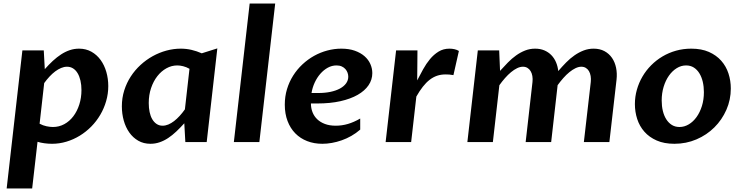

<svg xmlns="http://www.w3.org/2000/svg" viewBox="-20 -802 4185 1084"><path d="M232.9 -411.6Q255.4 -437 278.3 -458.3Q301.3 -479.5 325 -494.9Q348.6 -510.3 373.8 -518.8Q398.9 -527.3 426.3 -527.3Q465.3 -527.3 496.1 -510Q526.9 -492.7 548.1 -463.4Q569.3 -434.1 580.3 -395.8Q591.3 -357.4 591.3 -315.9Q591.3 -272.5 579.3 -231.2Q567.4 -189.9 546.1 -153.8Q524.9 -117.7 495.4 -87.6Q465.8 -57.6 430.4 -35.9Q395 -14.2 355.2 -2.2Q315.4 9.8 273.9 9.8Q252 9.8 230.5 6.8Q209 3.9 191.9 -1.5L161.6 262.2H17.6L106.4 -517.6H227.1ZM203.6 -103.5Q222.7 -93.3 242.9 -89.1Q263.2 -85 278.8 -85Q313.5 -85 343 -101.1Q372.6 -117.2 394 -145.5Q415.5 -173.8 427.7 -211.9Q439.9 -250 439.9 -293.5Q439.9 -322.8 434.3 -346.9Q428.7 -371.1 418.2 -388.7Q407.7 -406.2 392.6 -415.8Q377.4 -425.3 358.4 -425.3Q341.8 -425.3 325 -418.2Q308.1 -411.1 291.7 -398.9Q275.4 -386.7 259.5 -369.6Q243.7 -352.5 229.5 -333Z M1049.8 -413.6Q1031.7 -423.8 1013.9 -428.2Q996.1 -432.6 981 -432.6Q948.7 -432.6 919.7 -416.5Q890.6 -400.4 868.4 -372.1Q846.2 -343.8 833 -304.9Q819.8 -266.1 819.8 -220.2Q819.8 -192.9 824.7 -169.4Q829.6 -146 839.6 -128.9Q849.6 -111.8 864.3 -102.1Q878.9 -92.3 897.9 -92.3Q914.1 -92.3 930.4 -99.1Q946.8 -106 962.9 -118.4Q979 -130.9 994.4 -147.7Q1009.8 -164.6 1023.9 -184.6ZM1147 0H1026.4L1020.5 -106Q997.6 -80.6 975.1 -59.3Q952.6 -38.1 929.4 -22.7Q906.2 -7.3 881.3 1.2Q856.4 9.8 829.6 9.8Q790.5 9.8 760.5 -7.6Q730.5 -24.9 710 -54Q689.5 -83 678.7 -121.3Q668 -159.7 668 -201.7Q668 -249 681.4 -291.5Q694.8 -334 718.3 -370.1Q741.7 -406.2 773.7 -435.5Q805.7 -464.8 842.5 -485.1Q879.4 -505.4 919.7 -516.4Q960 -527.3 1000.5 -527.3Q1031.7 -527.3 1061 -520.5Q1090.3 -513.7 1119.1 -501L1207 -528.8Z M1389.6 -782.2H1533.7L1444.3 0H1300.3Z M1799.8 9.8Q1752.9 9.8 1714.1 -5.4Q1675.3 -20.5 1647.2 -49.1Q1619.1 -77.6 1603.5 -118.7Q1587.9 -159.7 1587.9 -210.9Q1587.9 -257.3 1600.3 -298.6Q1612.8 -339.8 1635 -375Q1657.2 -410.2 1687.5 -438.5Q1717.8 -466.8 1753.2 -486.6Q1788.6 -506.3 1827.9 -516.8Q1867.2 -527.3 1907.2 -527.3Q1950.7 -527.3 1983.4 -515.6Q2016.1 -503.9 2038.1 -484.6Q2060.1 -465.3 2071 -440.4Q2082 -415.5 2082 -389.2Q2082 -352.1 2060.8 -320.8Q2039.6 -289.6 1999.5 -266.6Q1959.5 -243.7 1901.9 -230.7Q1844.2 -217.8 1772 -217.8H1735.4Q1735.4 -191.4 1744.4 -168.5Q1753.4 -145.5 1771 -128.7Q1788.6 -111.8 1814.7 -102.1Q1840.8 -92.3 1875.5 -92.3Q1910.6 -92.3 1944.6 -102.3Q1978.5 -112.3 2013.7 -132.8V-70.3Q1990.2 -49.8 1963.6 -34.7Q1937 -19.5 1909.2 -9.8Q1881.3 0 1853.5 4.9Q1825.7 9.8 1799.8 9.8ZM1879.9 -432.6Q1854 -432.6 1830.8 -419.9Q1807.6 -407.2 1788.8 -385.7Q1770 -364.3 1756.8 -335.9Q1743.7 -307.6 1738.8 -276.9H1777.8Q1814.9 -276.9 1845.9 -283.4Q1877 -290 1899.4 -302.2Q1921.9 -314.5 1934.1 -331.5Q1946.3 -348.6 1946.3 -369.1Q1946.3 -379.9 1942.4 -391.1Q1938.5 -402.3 1930.4 -411.6Q1922.4 -420.9 1909.7 -426.8Q1897 -432.6 1879.9 -432.6Z M2216.3 -517.6H2336.9Q2336.4 -474.6 2336.2 -432.9Q2335.9 -391.1 2335.4 -348.1Q2351.1 -378.9 2368.7 -410.6Q2386.2 -442.4 2407.7 -468.3Q2429.2 -494.1 2456.1 -510.7Q2482.9 -527.3 2517.6 -527.3Q2532.2 -527.3 2546.1 -524.2Q2560.1 -521 2570.8 -514.2L2540 -377.9Q2526.9 -380.4 2516.4 -381.1Q2505.9 -381.8 2495.6 -381.8Q2469.7 -381.8 2447.5 -374.3Q2425.3 -366.7 2405.5 -351.3Q2385.7 -335.9 2367.2 -312.3Q2348.6 -288.6 2330.6 -256.8L2301.3 0H2157.2Z M2677.7 -517.6H2798.3L2803.2 -401.9Q2825.2 -426.3 2847.4 -449Q2869.6 -471.7 2893.8 -489Q2918 -506.3 2944.6 -516.8Q2971.2 -527.3 3001.5 -527.3Q3030.3 -527.3 3053.2 -517.6Q3076.2 -507.8 3092.8 -490.7Q3109.4 -473.6 3119.1 -450.7Q3128.9 -427.7 3131.8 -400.9Q3153.8 -426.3 3176.5 -449.5Q3199.2 -472.7 3223.9 -489.7Q3248.5 -506.8 3275.4 -517.1Q3302.2 -527.3 3331.5 -527.3Q3366.7 -527.3 3392.8 -513.2Q3418.9 -499 3435.3 -475.1Q3451.7 -451.2 3458.3 -419.4Q3464.8 -387.7 3460.9 -352.5L3420.4 0H3276.4L3315.4 -338.9Q3317.4 -356.9 3314.7 -372.8Q3312 -388.7 3305.2 -400.4Q3298.3 -412.1 3287.4 -418.7Q3276.4 -425.3 3262.2 -425.3Q3246.6 -425.3 3229.2 -417Q3211.9 -408.7 3194.6 -394.5Q3177.2 -380.4 3160.4 -361.3Q3143.6 -342.3 3128.4 -321.3V-322.3L3091.8 0H2947.8L2986.3 -338.9Q2988.3 -356.9 2985.6 -372.8Q2982.9 -388.7 2975.8 -400.4Q2968.8 -412.1 2957.8 -418.7Q2946.8 -425.3 2932.6 -425.3Q2916.5 -425.3 2899.4 -417Q2882.3 -408.7 2865.2 -394.5Q2848.1 -380.4 2831.3 -361.3Q2814.5 -342.3 2799.3 -320.8L2762.7 0H2618.7Z M3787.6 9.8Q3729.5 9.8 3687.5 -8.8Q3645.5 -27.3 3618.2 -58.3Q3590.8 -89.4 3577.6 -129.9Q3564.5 -170.4 3564.5 -214.4Q3564.5 -255.9 3575.7 -295.4Q3586.9 -335 3607.2 -369.6Q3627.4 -404.3 3656.2 -433.3Q3685.1 -462.4 3720.5 -483.4Q3755.9 -504.4 3796.9 -515.9Q3837.9 -527.3 3882.8 -527.3Q3940.4 -527.3 3982.4 -508.8Q4024.4 -490.2 4052 -459Q4079.6 -427.7 4092.8 -387.2Q4106 -346.7 4106 -302.2Q4106 -238.8 4081.1 -182.1Q4056.2 -125.5 4013.2 -82.8Q3970.2 -40 3912.1 -15.1Q3854 9.8 3787.6 9.8ZM3816.4 -85Q3843.8 -85 3868.7 -99.9Q3893.6 -114.7 3912.6 -141.1Q3931.6 -167.5 3942.9 -203.4Q3954.1 -239.3 3954.1 -281.7Q3954.1 -312.5 3947.8 -339.8Q3941.4 -367.2 3928.7 -387.9Q3916 -408.7 3897.2 -420.7Q3878.4 -432.6 3853.5 -432.6Q3825.7 -432.6 3800.8 -417.2Q3775.9 -401.9 3756.8 -375Q3737.8 -348.1 3726.8 -312Q3715.8 -275.9 3715.8 -234.4Q3715.8 -202.6 3722.4 -175.5Q3729 -148.4 3741.9 -128.2Q3754.9 -107.9 3773.4 -96.4Q3792 -85 3816.4 -85Z"/></svg>

Font: Proza Libre
Style: SemiBold Italic
Weight: 600
Designer: Jasper de Waard
Foundry: Jasper de Waard
Version: Version 1.000; ttfautohint (v1.4.1.8-43bc)